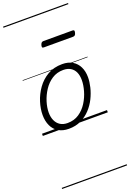

<svg xmlns="http://www.w3.org/2000/svg" viewBox="-260 -1073 1108 1636"><g transform="rotate(-20 294.5 -255.0)"><path d="M231 19Q175 19 136.5 -4.5Q98 -28 78.5 -70.5Q59 -113 59 -168Q59 -223 78 -284Q97 -345 135 -398.5Q173 -452 230 -485.5Q287 -519 363 -519Q418 -519 455.5 -496.5Q493 -474 513 -433.5Q533 -393 533 -339Q533 -298 521.5 -249.5Q510 -201 486.5 -153.5Q463 -106 426.5 -67Q390 -28 341.5 -4.5Q293 19 231 19ZM237 -31Q297 -31 341.5 -61Q386 -91 415.5 -138Q445 -185 460 -237.5Q475 -290 475 -334Q475 -376 461.5 -406Q448 -436 421 -452.5Q394 -469 355 -469Q297 -469 252.5 -440Q208 -411 177.5 -364.5Q147 -318 131 -266.5Q115 -215 115 -170Q115 -128 129.5 -96.5Q144 -65 171 -48Q198 -31 237 -31ZM267 -706Q254 -706 252 -712.5Q250 -719 253 -731Q257 -744 263 -751Q269 -758 281 -758H545Q557 -758 559.5 -751Q562 -744 558 -731Q555 -718 548.5 -712Q542 -706 531 -706ZM0 471H589V481H0ZM0 -20H589V0H0ZM0 -505H589V-500H0ZM0 -991H589V-981H0Z"/></g></svg>

Font: Playwrite IE Guides
Style: Regular
Weight: 400
Designer: Veronika Burian, José Scaglione
Foundry: TypeTogether
Version: Version 1.003